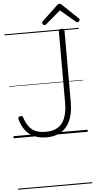

<svg xmlns="http://www.w3.org/2000/svg" viewBox="-97 -1308 931 1859"><g transform="rotate(-5 368.5 -379.0)"><path d="M321 19Q253 19 201.5 -3Q150 -25 116 -69Q82 -113 64 -177Q61 -190 65 -197Q69 -204 81 -206Q93 -211 100 -207.5Q107 -204 111 -190Q129 -136 155 -101.5Q181 -67 221 -51Q261 -35 321 -35Q361 -35 394 -45.5Q427 -56 452 -77Q477 -98 493.5 -129.5Q510 -161 518.5 -203.5Q527 -246 527 -300V-995Q527 -1006 534 -1010.5Q541 -1015 555 -1015Q570 -1015 576 -1010.5Q582 -1006 582 -995V-302Q582 -238 571 -187Q560 -136 538 -97.5Q516 -59 484 -33Q452 -7 411 6Q370 19 321 19ZM395 -1065Q388 -1065 380.5 -1072.5Q373 -1080 373 -1088Q373 -1091 373.5 -1094.5Q374 -1098 378 -1102L530 -1245Q535 -1251 540.5 -1254.5Q546 -1258 555 -1258Q564 -1258 569 -1254.5Q574 -1251 580 -1245L732 -1100Q736 -1097 736.5 -1094Q737 -1091 737 -1088Q737 -1080 730 -1072.5Q723 -1065 715 -1065Q710 -1065 706.5 -1067Q703 -1069 698 -1073L555 -1194L412 -1073Q408 -1069 404 -1067Q400 -1065 395 -1065ZM0 490H721V500H0ZM0 -20H721V0H0ZM0 -505H721V-500H0ZM0 -1010H721V-1000H0Z"/></g></svg>

Font: Playwrite ES Deco Guides
Style: Regular
Weight: 400
Designer: Veronika Burian, José Scaglione
Foundry: TypeTogether
Version: Version 1.003